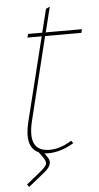

<svg xmlns="http://www.w3.org/2000/svg" viewBox="-62 -801 527 1018"><g transform="rotate(-5 201.5 -292.5)"><path d="M293.9 -45.9 304.2 -32.2Q234.9 9.8 167 9.8Q152.8 9.8 147 8.8L161.1 28.8Q189.5 66.9 140.1 106.9L50.8 179.2L41 165L112.8 106.9Q147 79.6 150.9 65.4Q154.8 51.3 134.8 23.9L117.2 0Q44.4 -32.2 76.2 -164.1L186 -607.9L189 -610.8H110.8L116.2 -629.9H192.9L191.9 -632.8L222.2 -753.9L243.2 -764.2L210.9 -632.8L208 -629.9H402.8L397.9 -610.8H203.1L204.1 -607.9L96.2 -168Q57.1 -7.8 175.8 -7.8Q234.9 -7.8 293.9 -45.9Z"/></g></svg>

Font: Sinkin Sans 100 Thin Italic
Style: Regular
Weight: 100
Italic angle: -112°
Designer: Keith Bates
Foundry: K-Type
Version: Sinkin Sans (version 1.0)  by Keith Bates   •   © 2014   www